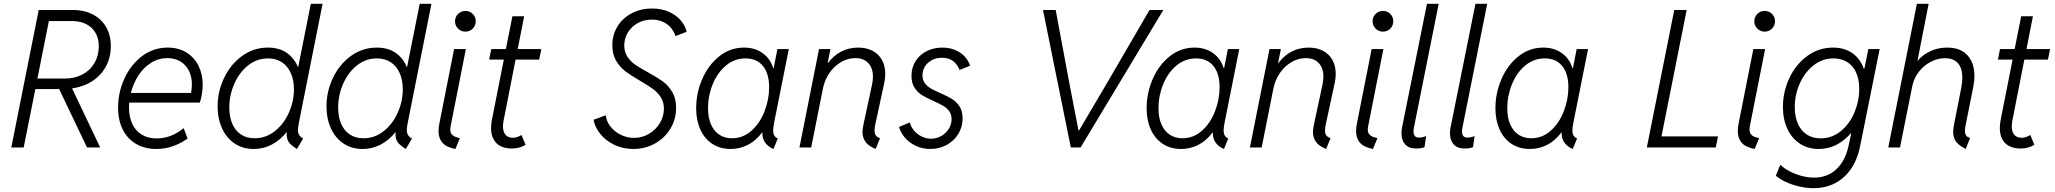

<svg xmlns="http://www.w3.org/2000/svg" viewBox="-20 -772 10755 1005"><path d="M182.6 -719.7H363.3Q419.9 -719.7 464.6 -697Q509.3 -674.3 534.7 -631.6Q560.1 -588.9 560.1 -531.7Q560.1 -472.2 534.7 -424.8Q509.3 -377.4 463.4 -347.7Q417.5 -317.9 357.4 -309.1L504.4 0H435.5L289.6 -305.7H165L104 0H39.1ZM317.9 -360.8Q371.1 -360.8 411.6 -382.3Q452.1 -403.8 474.6 -442.4Q497.1 -481 497.1 -529.8Q497.1 -571.3 479.2 -601.1Q461.4 -630.9 430.2 -646.2Q398.9 -661.6 359.9 -661.6H235.8L175.8 -360.8Z M598.1 -208Q598.1 -288.6 631.3 -361.1Q664.6 -433.6 723.9 -478.3Q783.2 -522.9 857.9 -522.9Q914.6 -522.9 956.1 -497.1Q997.6 -471.2 1019.3 -427Q1041 -382.8 1041 -329.1Q1041 -305.7 1036.4 -278.1Q1031.7 -250.5 1025.9 -234.9H656.2Q655.3 -218.3 655.3 -209.5Q655.3 -160.6 672.1 -124Q689 -87.4 721.7 -67.4Q754.4 -47.4 800.3 -47.4Q875.5 -47.4 941.4 -101.1L961.9 -46.9Q927.7 -22 886 -7.1Q844.2 7.8 797.9 7.8Q737.8 7.8 692.6 -18.6Q647.5 -44.9 622.8 -93.5Q598.1 -142.1 598.1 -208ZM980 -285.6Q984.4 -309.1 984.4 -330.1Q984.4 -370.6 968.8 -401.9Q953.1 -433.1 924.1 -450.4Q895 -467.8 856 -467.8Q809.6 -467.8 770.5 -443.1Q731.4 -418.5 704.6 -377.2Q677.7 -335.9 665 -285.6Z M1480.5 -69.3Q1480.5 -77.1 1481 -81.1Q1447.3 -39.1 1403.6 -15.6Q1359.9 7.8 1308.1 7.8Q1251 7.8 1208.3 -20.8Q1165.5 -49.3 1142.3 -100.1Q1119.1 -150.9 1119.1 -214.8Q1119.1 -293.5 1153.1 -364.5Q1187 -435.5 1247.3 -479.2Q1307.6 -522.9 1382.3 -522.9Q1440.9 -522.9 1480.7 -495.6Q1520.5 -468.3 1540.5 -418.9L1606.9 -752H1668.5L1544.9 -131.8Q1539.6 -104 1539.6 -91.8Q1539.6 -76.7 1545.7 -65.7Q1551.8 -54.7 1566.9 -46.9L1534.2 7.8Q1504.9 -10.3 1492.7 -26.4Q1480.5 -42.5 1480.5 -69.3ZM1518.6 -304.7Q1518.6 -353 1502.2 -389.6Q1485.8 -426.3 1455.3 -446.3Q1424.8 -466.3 1382.8 -466.3Q1324.2 -466.3 1277.8 -429Q1231.4 -391.6 1205.8 -332Q1180.2 -272.5 1180.2 -209Q1180.2 -161.1 1195.6 -124.8Q1210.9 -88.4 1240.7 -68.4Q1270.5 -48.3 1313 -48.3Q1371.6 -48.3 1418.7 -85.7Q1465.8 -123 1492.2 -182.4Q1518.6 -241.7 1518.6 -304.7Z M2050.3 -69.3Q2050.3 -77.1 2050.8 -81.1Q2017.1 -39.1 1973.4 -15.6Q1929.7 7.8 1877.9 7.8Q1820.8 7.8 1778.1 -20.8Q1735.4 -49.3 1712.2 -100.1Q1689 -150.9 1689 -214.8Q1689 -293.5 1722.9 -364.5Q1756.8 -435.5 1817.1 -479.2Q1877.4 -522.9 1952.1 -522.9Q2010.7 -522.9 2050.5 -495.6Q2090.3 -468.3 2110.4 -418.9L2176.8 -752H2238.3L2114.7 -131.8Q2109.4 -104 2109.4 -91.8Q2109.4 -76.7 2115.5 -65.7Q2121.6 -54.7 2136.7 -46.9L2104 7.8Q2074.7 -10.3 2062.5 -26.4Q2050.3 -42.5 2050.3 -69.3ZM2088.4 -304.7Q2088.4 -353 2072 -389.6Q2055.7 -426.3 2025.1 -446.3Q1994.6 -466.3 1952.6 -466.3Q1894 -466.3 1847.7 -429Q1801.3 -391.6 1775.6 -332Q1750 -272.5 1750 -209Q1750 -161.1 1765.4 -124.8Q1780.8 -88.4 1810.5 -68.4Q1840.3 -48.3 1882.8 -48.3Q1941.4 -48.3 1988.5 -85.7Q2035.6 -123 2062 -182.4Q2088.4 -241.7 2088.4 -304.7Z M2275.4 -85.4Q2275.4 -106 2280.8 -130.4L2356.9 -515.1H2418.5L2338.9 -112.3Q2336.9 -103 2336.9 -94.2Q2336.9 -79.1 2343.5 -70.3Q2350.1 -61.5 2360.4 -57.1Q2370.6 -52.7 2387.2 -48.8L2363.8 7.8Q2315.9 -1.5 2295.7 -25.1Q2275.4 -48.8 2275.4 -85.4ZM2361.8 -660.6Q2361.8 -683.6 2377.7 -699.2Q2393.6 -714.8 2416 -714.8Q2439 -714.8 2454.6 -699.2Q2470.2 -683.6 2470.2 -660.6Q2470.2 -638.2 2454.6 -622.3Q2439 -606.4 2416 -606.4Q2393.6 -606.4 2377.7 -622.3Q2361.8 -638.2 2361.8 -660.6Z M2550.3 -101.6Q2550.3 -121.6 2554.7 -144L2617.2 -460H2540.5L2551.3 -515.1H2627.9L2662.1 -687H2723.6L2689.9 -515.1H2813.5L2802.2 -460H2678.7L2616.2 -142.1Q2612.8 -125.5 2612.8 -109.9Q2612.8 -81.5 2626.2 -66.2Q2639.6 -50.8 2665.5 -50.8Q2676.3 -50.8 2688.5 -55.2Q2700.7 -59.6 2710 -65.4L2731 -14.2Q2716.8 -4.9 2698.5 0.2Q2680.2 5.4 2660.2 5.4Q2606.4 5.4 2578.4 -22.9Q2550.3 -51.3 2550.3 -101.6Z M3086.9 -145 3150.4 -168.5Q3154.3 -136.7 3175.5 -109.6Q3196.8 -82.5 3229.5 -66.4Q3262.2 -50.3 3298.8 -50.3Q3341.8 -50.3 3377.7 -71.8Q3413.6 -93.3 3434.3 -128.4Q3455.1 -163.6 3455.1 -203.1Q3455.1 -237.8 3438.5 -263.4Q3421.9 -289.1 3397.5 -306.6Q3373 -324.2 3330.6 -349.1Q3282.7 -377 3253.9 -398.4Q3225.1 -419.9 3205.1 -453.9Q3185.1 -487.8 3185.1 -535.2Q3185.1 -589.8 3212.2 -633.8Q3239.3 -677.7 3286.9 -702.6Q3334.5 -727.5 3393.1 -727.5Q3441.4 -727.5 3479.7 -710.9Q3518.1 -694.3 3542.2 -666.5Q3566.4 -638.7 3574.2 -605.5L3515.6 -583Q3509.8 -604 3494.1 -623.8Q3478.5 -643.6 3452.4 -656.5Q3426.3 -669.4 3391.6 -669.4Q3350.6 -669.4 3317.6 -650.9Q3284.7 -632.3 3266.1 -601.3Q3247.6 -570.3 3247.6 -534.2Q3247.6 -500 3263.9 -475.3Q3280.3 -450.7 3304.4 -433.8Q3328.6 -417 3370.6 -394Q3418.9 -367.7 3448.5 -346.4Q3478 -325.2 3498.5 -290.8Q3519 -256.3 3519 -207Q3519 -148.4 3489.5 -99.1Q3460 -49.8 3408.7 -21Q3357.4 7.8 3294.9 7.8Q3240.2 7.8 3195.1 -14.2Q3149.9 -36.1 3121.8 -71.3Q3093.8 -106.4 3086.9 -145Z M3624 -205.1Q3624 -285.6 3656 -358.9Q3688 -432.1 3745.1 -477.5Q3802.2 -522.9 3874.5 -522.9Q3931.2 -522.9 3971.7 -493.9Q4012.2 -464.8 4026.9 -416H4029.8L4049.3 -515.1H4108.9L4032.2 -130.9Q4026.9 -102.1 4026.9 -89.4Q4026.9 -73.7 4032.5 -63.5Q4038.1 -53.2 4051.3 -47.4L4028.8 7.8Q3999.5 -4.4 3984.4 -26.6Q3969.2 -48.8 3970.7 -78.1H3968.8Q3936.5 -35.2 3894.5 -13.7Q3852.5 7.8 3804.2 7.8Q3749.5 7.8 3708.7 -18.8Q3668 -45.4 3646 -93.8Q3624 -142.1 3624 -205.1ZM4005.9 -315.4Q4005.9 -387.2 3973.4 -426.8Q3940.9 -466.3 3882.8 -466.3Q3824.7 -466.3 3780 -429Q3735.4 -391.6 3710.7 -331.3Q3686 -271 3686 -205.6Q3686 -157.7 3700.9 -122.3Q3715.8 -86.9 3744.1 -67.6Q3772.5 -48.3 3811.5 -48.3Q3869.1 -48.3 3913.3 -87.6Q3957.5 -127 3981.7 -189Q4005.9 -251 4005.9 -315.4Z M4494.6 -81.1Q4494.6 -96.2 4500 -122.1L4544.9 -330.6Q4549.3 -352.1 4549.3 -370.6Q4549.3 -416 4524.9 -441.9Q4500.5 -467.8 4457.5 -467.8Q4417 -467.8 4381.3 -446.5Q4345.7 -425.3 4321 -389.2Q4296.4 -353 4287.6 -309.1L4226.1 0H4164.6L4267.1 -515.1H4326.7L4312 -441.9H4313.5Q4375.5 -522.9 4472.7 -522.9Q4515.6 -522.9 4547.6 -505.9Q4579.6 -488.8 4596.7 -457.8Q4613.8 -426.8 4613.8 -385.3Q4613.8 -362.3 4608.9 -339.4L4562 -122.6Q4557.6 -103 4557.6 -88.9Q4557.6 -73.2 4564.2 -63.7Q4570.8 -54.2 4586.4 -48.3L4563.5 7.8Q4525.9 -7.3 4510.3 -29.5Q4494.6 -51.8 4494.6 -81.1Z M4686 -107.4 4742.2 -131.3Q4748 -107.9 4764.6 -88.4Q4781.2 -68.8 4804.7 -57.4Q4828.1 -45.9 4853.5 -45.9Q4881.8 -45.9 4906.5 -59.8Q4931.2 -73.7 4946 -97.2Q4960.9 -120.6 4960.9 -147.9Q4960.9 -172.9 4948.5 -189.9Q4936 -207 4917.2 -218Q4898.4 -229 4866.7 -243.2Q4828.6 -260.3 4805.9 -274.2Q4783.2 -288.1 4767.1 -312.7Q4751 -337.4 4751 -375Q4751 -418 4772.2 -451.7Q4793.5 -485.4 4830.3 -504.2Q4867.2 -522.9 4912.1 -522.9Q4951.2 -522.9 4981.7 -509.5Q5012.2 -496.1 5031.2 -474.4Q5050.3 -452.6 5057.6 -427.7L5002.9 -405.8Q4992.7 -433.1 4970 -451.4Q4947.3 -469.7 4910.2 -469.7Q4880.9 -469.7 4857.7 -457.3Q4834.5 -444.8 4821.5 -423.8Q4808.6 -402.8 4808.6 -377.9Q4808.6 -353 4821 -336.4Q4833.5 -319.8 4852.1 -309.1Q4870.6 -298.3 4902.3 -284.7Q4939.9 -268.1 4963.1 -253.9Q4986.3 -239.7 5002.4 -215.1Q5018.6 -190.4 5018.6 -152.3Q5018.6 -107.4 4996.1 -70.8Q4973.6 -34.2 4934.8 -13.2Q4896 7.8 4849.6 7.8Q4809.1 7.8 4774.9 -8.1Q4740.7 -23.9 4717.5 -50.3Q4694.3 -76.7 4686 -107.4Z M5439.5 -719.7H5505.9L5579.6 -324.7L5625 -90.3H5628.9L5767.1 -324.7L5997.1 -719.7H6069.3L5636.2 0H5585Z M5981.9 -205.1Q5981.9 -285.6 6013.9 -358.9Q6045.9 -432.1 6103 -477.5Q6160.2 -522.9 6232.4 -522.9Q6289.1 -522.9 6329.6 -493.9Q6370.1 -464.8 6384.8 -416H6387.7L6407.2 -515.1H6466.8L6390.1 -130.9Q6384.8 -102.1 6384.8 -89.4Q6384.8 -73.7 6390.4 -63.5Q6396 -53.2 6409.2 -47.4L6386.7 7.8Q6357.4 -4.4 6342.3 -26.6Q6327.1 -48.8 6328.6 -78.1H6326.7Q6294.4 -35.2 6252.4 -13.7Q6210.4 7.8 6162.1 7.8Q6107.4 7.8 6066.7 -18.8Q6025.9 -45.4 6003.9 -93.8Q5981.9 -142.1 5981.9 -205.1ZM6363.8 -315.4Q6363.8 -387.2 6331.3 -426.8Q6298.8 -466.3 6240.7 -466.3Q6182.6 -466.3 6137.9 -429Q6093.3 -391.6 6068.6 -331.3Q6043.9 -271 6043.9 -205.6Q6043.9 -157.7 6058.8 -122.3Q6073.7 -86.9 6102.1 -67.6Q6130.4 -48.3 6169.4 -48.3Q6227.1 -48.3 6271.2 -87.6Q6315.4 -127 6339.6 -189Q6363.8 -251 6363.8 -315.4Z M6852.5 -81.1Q6852.5 -96.2 6857.9 -122.1L6902.8 -330.6Q6907.2 -352.1 6907.2 -370.6Q6907.2 -416 6882.8 -441.9Q6858.4 -467.8 6815.4 -467.8Q6774.9 -467.8 6739.3 -446.5Q6703.6 -425.3 6679 -389.2Q6654.3 -353 6645.5 -309.1L6584 0H6522.5L6625 -515.1H6684.6L6669.9 -441.9H6671.4Q6733.4 -522.9 6830.6 -522.9Q6873.5 -522.9 6905.5 -505.9Q6937.5 -488.8 6954.6 -457.8Q6971.7 -426.8 6971.7 -385.3Q6971.7 -362.3 6966.8 -339.4L6919.9 -122.6Q6915.5 -103 6915.5 -88.9Q6915.5 -73.2 6922.1 -63.7Q6928.7 -54.2 6944.3 -48.3L6921.4 7.8Q6883.8 -7.3 6868.2 -29.5Q6852.5 -51.8 6852.5 -81.1Z M7078.1 -85.4Q7078.1 -106 7083.5 -130.4L7159.7 -515.1H7221.2L7141.6 -112.3Q7139.6 -103 7139.6 -94.2Q7139.6 -79.1 7146.2 -70.3Q7152.8 -61.5 7163.1 -57.1Q7173.3 -52.7 7189.9 -48.8L7166.5 7.8Q7118.7 -1.5 7098.4 -25.1Q7078.1 -48.8 7078.1 -85.4ZM7164.6 -660.6Q7164.6 -683.6 7180.4 -699.2Q7196.3 -714.8 7218.8 -714.8Q7241.7 -714.8 7257.3 -699.2Q7272.9 -683.6 7272.9 -660.6Q7272.9 -638.2 7257.3 -622.3Q7241.7 -606.4 7218.8 -606.4Q7196.3 -606.4 7180.4 -622.3Q7164.6 -638.2 7164.6 -660.6Z M7315.9 -74.2Q7315.9 -91.3 7319.3 -106.9L7449.2 -752H7510.7L7380.9 -103.5Q7378.9 -93.8 7378.9 -84Q7378.9 -51.8 7406.7 -51.8Q7416 -51.8 7427 -54.2Q7438 -56.6 7444.8 -60.1L7436.5 -1.5Q7417.5 5.4 7393.1 5.4Q7354 5.4 7335 -16.4Q7315.9 -38.1 7315.9 -74.2Z M7569.8 -74.2Q7569.8 -91.3 7573.2 -106.9L7703.1 -752H7764.6L7634.8 -103.5Q7632.8 -93.8 7632.8 -84Q7632.8 -51.8 7660.6 -51.8Q7669.9 -51.8 7680.9 -54.2Q7691.9 -56.6 7698.7 -60.1L7690.4 -1.5Q7671.4 5.4 7647 5.4Q7607.9 5.4 7588.9 -16.4Q7569.8 -38.1 7569.8 -74.2Z M7807.6 -205.1Q7807.6 -285.6 7839.6 -358.9Q7871.6 -432.1 7928.7 -477.5Q7985.8 -522.9 8058.1 -522.9Q8114.7 -522.9 8155.3 -493.9Q8195.8 -464.8 8210.4 -416H8213.4L8232.9 -515.1H8292.5L8215.8 -130.9Q8210.4 -102.1 8210.4 -89.4Q8210.4 -73.7 8216.1 -63.5Q8221.7 -53.2 8234.9 -47.4L8212.4 7.8Q8183.1 -4.4 8168 -26.6Q8152.8 -48.8 8154.3 -78.1H8152.3Q8120.1 -35.2 8078.1 -13.7Q8036.1 7.8 7987.8 7.8Q7933.1 7.8 7892.3 -18.8Q7851.6 -45.4 7829.6 -93.8Q7807.6 -142.1 7807.6 -205.1ZM8189.5 -315.4Q8189.5 -387.2 8157 -426.8Q8124.5 -466.3 8066.4 -466.3Q8008.3 -466.3 7963.6 -429Q7918.9 -391.6 7894.3 -331.3Q7869.6 -271 7869.6 -205.6Q7869.6 -157.7 7884.5 -122.3Q7899.4 -86.9 7927.7 -67.6Q7956.1 -48.3 7995.1 -48.3Q8052.7 -48.3 8096.9 -87.6Q8141.1 -127 8165.3 -189Q8189.5 -251 8189.5 -315.4Z M8743.7 -719.7H8808.6L8676.8 -58.1H8972.7L8960.9 0H8600.1Z M9076.2 -85.4Q9076.2 -106 9081.5 -130.4L9157.7 -515.1H9219.2L9139.6 -112.3Q9137.7 -103 9137.7 -94.2Q9137.7 -79.1 9144.3 -70.3Q9150.9 -61.5 9161.1 -57.1Q9171.4 -52.7 9188 -48.8L9164.6 7.8Q9116.7 -1.5 9096.4 -25.1Q9076.2 -48.8 9076.2 -85.4ZM9162.6 -660.6Q9162.6 -683.6 9178.5 -699.2Q9194.3 -714.8 9216.8 -714.8Q9239.7 -714.8 9255.4 -699.2Q9271 -683.6 9271 -660.6Q9271 -638.2 9255.4 -622.3Q9239.7 -606.4 9216.8 -606.4Q9194.3 -606.4 9178.5 -622.3Q9162.6 -638.2 9162.6 -660.6Z M9275.4 147.5 9298.8 90.3Q9316.4 107.9 9345.5 123.5Q9374.5 139.2 9408.7 148.4Q9442.9 157.7 9475.6 157.7Q9546.4 157.7 9593 113Q9639.6 68.4 9656.2 -9.3L9669.9 -74.2H9667.5Q9634.8 -35.6 9592.3 -13.9Q9549.8 7.8 9500 7.8Q9443.8 7.8 9401.4 -20Q9358.9 -47.9 9335.7 -97.7Q9312.5 -147.5 9312.5 -211.9Q9312.5 -291.5 9346.2 -363.3Q9379.9 -435.1 9439.9 -479Q9500 -522.9 9574.7 -522.9Q9633.3 -522.9 9674.8 -494.6Q9716.3 -466.3 9735.8 -412.6H9738.8L9759.8 -515.1H9818.8L9716.3 -5.4Q9702.6 62 9669.4 111.1Q9636.2 160.2 9586.2 186.5Q9536.1 212.9 9473.1 212.9Q9435.5 212.9 9397 203.9Q9358.4 194.8 9326.4 179.7Q9294.4 164.6 9275.4 147.5ZM9711.9 -306.6Q9711.9 -358.4 9694.8 -394.3Q9677.7 -430.2 9647.5 -448.2Q9617.2 -466.3 9577.1 -466.3Q9518.6 -466.3 9472.2 -429.4Q9425.8 -392.6 9400.1 -333.7Q9374.5 -274.9 9374.5 -211.4Q9374.5 -163.1 9390.1 -126Q9405.8 -88.9 9436.3 -68.4Q9466.8 -47.9 9509.8 -47.9Q9569.3 -47.9 9615.5 -85.7Q9661.6 -123.5 9686.8 -183.3Q9711.9 -243.2 9711.9 -306.6Z M10203.6 -81.5Q10203.6 -97.2 10208.5 -122.6L10245.6 -310.1Q10251.5 -340.8 10251.5 -365.7Q10251.5 -415.5 10228.3 -441.4Q10205.1 -467.3 10161.1 -467.3Q10122.6 -467.3 10085.9 -448.2Q10049.3 -429.2 10023.4 -395.5Q9997.6 -361.8 9989.3 -319.8L9925.3 0H9863.8L10013.7 -752H10075.2L10016.6 -453.1Q10045.4 -486.3 10085.2 -504.6Q10125 -522.9 10171.9 -522.9Q10242.2 -522.9 10278.6 -482.4Q10314.9 -441.9 10314.9 -374.5Q10314.9 -347.7 10309.1 -318.4L10270 -123Q10265.1 -99.6 10265.1 -86.9Q10265.1 -72.3 10271.2 -63.2Q10277.3 -54.2 10292 -49.3L10269.5 7.3Q10234.4 -9.3 10219 -30.3Q10203.6 -51.3 10203.6 -81.5Z M10447.8 -101.6Q10447.8 -121.6 10452.1 -144L10514.6 -460H10438L10448.7 -515.1H10525.4L10559.6 -687H10621.1L10587.4 -515.1H10710.9L10699.7 -460H10576.2L10513.7 -142.1Q10510.3 -125.5 10510.3 -109.9Q10510.3 -81.5 10523.7 -66.2Q10537.1 -50.8 10563 -50.8Q10573.7 -50.8 10585.9 -55.2Q10598.1 -59.6 10607.4 -65.4L10628.4 -14.2Q10614.3 -4.9 10595.9 0.2Q10577.6 5.4 10557.6 5.4Q10503.9 5.4 10475.8 -22.9Q10447.8 -51.3 10447.8 -101.6Z"/></svg>

Font: Reddit Sans Vanilla Light
Style: Italic
Weight: 300
Italic angle: -11.25°
Designer: Stephen Hutchings
Version: Version 1.013